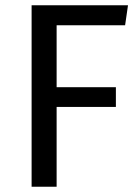

<svg xmlns="http://www.w3.org/2000/svg" viewBox="-20 -709 531 729"><path d="M100 -689H466L455 -613H195V-378H420V-303H195V0H100Z"/></svg>

Font: FiraGOUPP
Style: Medium
Weight: 400
Designer: bBox Type
Foundry: bBox Type GmbH
Version: Version 1.001